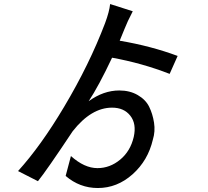

<svg xmlns="http://www.w3.org/2000/svg" viewBox="-20 -863 1040 961"><path d="M869.1 -583 829.1 -493.2Q691.4 -546.9 541 -574.2Q473.6 -431.6 423.8 -356.4Q498 -410.2 577.1 -410.2Q629.9 -410.2 669.4 -387.2Q709 -364.3 726.6 -328.6Q744.1 -293 751 -249Q757.8 -205.1 745.1 -164.1Q720.7 -59.6 643.6 9.3Q566.4 78.1 469.7 78.1Q378.9 78.1 308.6 17.6L335 -82Q402.3 -21.5 467.8 -21.5Q530.3 -21.5 581.5 -64Q632.8 -106.4 649.4 -177.7Q664.1 -243.2 632.3 -283.7Q600.6 -324.2 541 -324.2Q436.5 -324.2 343.8 -206.1Q211.9 -7.8 169.9 43.9L70.3 -6.8Q184.6 -132.8 300.8 -328.1Q427.7 -541 505.9 -747.1Q527.3 -804.7 531.2 -842.8L644.5 -806.6Q616.2 -752 603.5 -718.8Q584 -670.9 579.1 -659.2Q735.4 -632.8 869.1 -583Z"/></svg>

Font: Gen Shin Gothic Monospace Medium
Style: Regular
Weight: 500
Designer: [Source Han Sans]
Ryoko NISHIZUKA  (kana & ideographs); Paul D. Hunt (Latin, Greek & Cyrillic); Wenlong ZHANG  (bopomofo
Version: Version 1.002.20150607